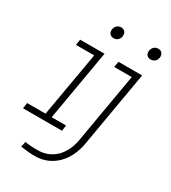

<svg xmlns="http://www.w3.org/2000/svg" viewBox="-220 -828 1027 1153"><g transform="rotate(30 293.5 -251.5)"><path d="M362.3 -528.3 355.5 -488.8H477.1L393.1 -1.5Q386.7 35.2 371.6 66.9Q356.4 98.6 333.5 122.6Q310.1 146 279.1 159.9Q248 173.8 208.5 173.8Q186 174.3 163.6 172.9Q141.1 171.4 119.1 168L111.3 204.6Q136.2 208.5 160.6 210.9Q185.1 213.4 210.4 212.9Q257.8 212.9 296.1 195.8Q334.5 178.7 362.8 149.4Q391.1 120.6 409.4 81.8Q427.7 43 435.5 -1.5L526.4 -528.3ZM96.7 -528.3 90.3 -488.8H216.8L138.7 -39.6H11.2L5.4 0H275.4L281.2 -39.6H181.2L265.6 -528.3ZM487.8 -675.8Q485.8 -658.2 495.4 -647.5Q504.9 -636.7 522.9 -636.7Q540.5 -637.2 551.8 -647.9Q563 -658.7 564.9 -675.8Q566.9 -692.9 557.6 -704.6Q548.3 -716.3 530.3 -716.3Q512.2 -715.8 501 -704.6Q489.7 -693.4 487.8 -675.8ZM231 -675.3Q229 -658.2 238.5 -647.5Q248 -636.7 265.6 -636.2Q283.2 -636.2 294.7 -647.5Q306.2 -658.7 308.1 -675.3Q310.1 -692.4 300.8 -704.1Q291.5 -715.8 272.9 -715.8Q255.4 -715.3 244.1 -704.1Q232.9 -692.9 231 -675.3Z"/></g></svg>

Font: Roboto Mono ExtraLight
Style: Italic
Weight: 250
Italic angle: -10°
Monospace: yes
Designer: Google
Version: Version 3.000